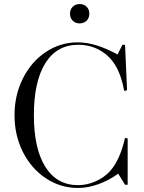

<svg xmlns="http://www.w3.org/2000/svg" viewBox="-20 -916 716 952"><path d="M367 2Q262 2 205 -88.5Q148 -179 148 -345Q148 -512 205 -603Q262 -694 368 -694Q426 -694 474 -667.5Q522 -641 552 -592Q582 -542 596 -465L610 -469L600 -694H587L563 -646Q505 -677 457.5 -691.5Q410 -706 365 -706Q279 -706 207 -658Q135 -610 93.5 -527Q52 -444 52 -345Q52 -245 93.5 -162.5Q135 -80 207.5 -32Q280 16 367 16Q416 16 468.5 -3Q521 -22 566 -55L600 0H613V-230L600 -232Q575 -123 526 -68Q497 -36 454.5 -17Q412 2 367 2ZM375 -896Q396 -896 409.5 -882.5Q423 -869 423 -848Q423 -827 409.5 -813.5Q396 -800 375 -800Q354 -800 340.5 -813.5Q327 -827 327 -848Q327 -869 340.5 -882.5Q354 -896 375 -896Z"/></svg>

Font: Libre Caslon Display
Style: Regular
Weight: 400
Designer: Pablo Impallari, Rodrigo Fuenzalida
Foundry: Pablo Impallari, Rodrigo Fuenzalida
Version: Version 1.100; ttfautohint (v1.6) -l 8 -r 50 -G 200 -x 14 -D